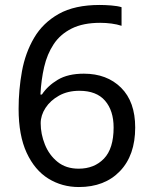

<svg xmlns="http://www.w3.org/2000/svg" viewBox="-20 -744 612 774"><path d="M55 -305Q55 -382 68.5 -456.5Q82 -531 117.5 -591.5Q153 -652 217 -688Q281 -724 382 -724Q403 -724 428.5 -722Q454 -720 470 -715V-640Q452 -646 429.5 -649Q407 -652 384 -652Q315 -652 269 -629Q223 -606 196.5 -566Q170 -526 158 -474Q146 -422 143 -363H149Q172 -398 213 -422.5Q254 -447 318 -447Q411 -447 468 -390.5Q525 -334 525 -230Q525 -118 463.5 -54Q402 10 298 10Q230 10 175 -24Q120 -58 87.5 -128Q55 -198 55 -305ZM297 -64Q360 -64 399 -104.5Q438 -145 438 -230Q438 -298 403.5 -338Q369 -378 300 -378Q253 -378 218 -358.5Q183 -339 163.5 -309Q144 -279 144 -247Q144 -204 161 -161.5Q178 -119 212 -91.5Q246 -64 297 -64Z"/></svg>

Font: Noto Sans Hatran
Style: Regular
Weight: 400
Designer: Monotype Design Team
Foundry: Monotype Imaging Inc.
Version: Version 2.001; ttfautohint (v1.8.4.7-5d5b)